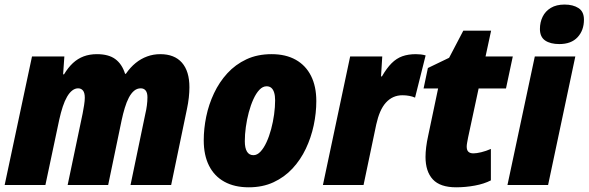

<svg xmlns="http://www.w3.org/2000/svg" viewBox="-21 -796 2532 826"><path d="M-1 0 116.7 -553.2H255.9L250.5 -476.1H254.4Q272 -505.4 292.7 -524.7Q313.5 -543.9 339.1 -553.5Q364.7 -563 396 -563Q446.3 -563 475.1 -541.7Q503.9 -520.5 517.1 -478.5H520.5Q539.6 -506.3 562.5 -524.9Q585.4 -543.5 612.1 -553.2Q638.7 -563 668.5 -563Q729.5 -563 761.7 -526.4Q793.9 -489.7 793.9 -420.4Q793.9 -400.4 791.3 -376.2Q788.6 -352.1 783.2 -326.7L715.3 0H540.5L604.5 -307.6Q608.4 -323.2 610.8 -341.8Q613.3 -360.4 613.3 -377.4Q613.3 -397 605.7 -406.5Q598.1 -416 584.5 -416Q568.4 -416 555.7 -405.3Q543 -394.5 533.2 -375.7Q523.4 -356.9 515.9 -332Q508.3 -307.1 502.4 -279.3L444.3 0H270L334.5 -307.6Q337.9 -324.2 340.8 -343.5Q343.8 -362.8 343.8 -375.5Q343.8 -397 335.9 -406.5Q328.1 -416 314.9 -416Q301.8 -416 289.8 -406.7Q277.8 -397.5 267.6 -379.9Q257.3 -362.3 249 -337.2Q240.7 -312 233.9 -281.2L174.3 0Z M1049.3 9.8Q987.8 9.8 944.3 -14.2Q900.9 -38.1 878.2 -83.3Q855.5 -128.4 855.5 -192.4Q855.5 -242.2 866.2 -294.4Q877 -346.7 899.7 -394.8Q922.4 -442.9 957 -480.7Q991.7 -518.6 1039.1 -540.8Q1086.4 -563 1147.5 -563Q1208.5 -563 1251.5 -538.8Q1294.4 -514.6 1317.1 -469.5Q1339.8 -424.3 1339.8 -361.3Q1339.8 -309.6 1328.6 -256.8Q1317.4 -204.1 1294.7 -156.2Q1272 -108.4 1237.3 -71Q1202.6 -33.7 1155.8 -12Q1108.9 9.8 1049.3 9.8ZM1069.3 -128.4Q1085.4 -128.4 1099.6 -143.6Q1113.8 -158.7 1125.5 -184.1Q1137.2 -209.5 1145.5 -240.5Q1153.8 -271.5 1158.2 -303.7Q1162.6 -335.9 1162.6 -364.3Q1162.6 -384.3 1158.4 -397.7Q1154.3 -411.1 1146.2 -418Q1138.2 -424.8 1126 -424.8Q1109.4 -424.8 1095 -409.7Q1080.6 -394.5 1069.1 -369.1Q1057.6 -343.8 1049.3 -312.7Q1041 -281.7 1036.6 -249.5Q1032.2 -217.3 1032.2 -188.5Q1032.2 -159.2 1041.5 -143.8Q1050.8 -128.4 1069.3 -128.4Z M1368.2 0 1485.4 -553.2H1623.5L1618.2 -467.3H1622.1Q1642.6 -502.9 1663.6 -523.9Q1684.6 -544.9 1710 -554Q1735.4 -563 1768.1 -563Q1778.3 -563 1789.3 -561.8Q1800.3 -560.5 1810.1 -557.6L1764.6 -376Q1753.9 -380.9 1740 -383.5Q1726.1 -386.2 1710.4 -386.2Q1689 -386.2 1671.1 -378.2Q1653.3 -370.1 1639.2 -354.5Q1625 -338.9 1614.7 -315.2Q1604.5 -291.5 1597.7 -260.7L1543 0Z M1941.4 9.8Q1872.6 9.8 1841.1 -24.2Q1809.6 -58.1 1809.6 -121.1Q1809.6 -140.1 1812.5 -163.6Q1815.4 -187 1820.8 -210.9L1863.8 -415.5H1801.3L1819.8 -503.4L1911.1 -547.4L1972.2 -664.1H2091.8L2067.9 -553.2H2185.1L2155.8 -415.5H2038.1L1992.7 -204.1Q1990.7 -193.8 1988.8 -183.1Q1986.8 -172.4 1986.8 -165.5Q1986.8 -149.9 1994.1 -143.1Q2001.5 -136.2 2015.6 -136.2Q2028.8 -136.2 2049.3 -141.1Q2069.8 -146 2090.8 -155.3V-20Q2061.5 -4.9 2021.7 2.4Q1981.9 9.8 1941.4 9.8Z M2162.1 0 2279.8 -553.2H2454.1L2336.9 0ZM2385.3 -606.4Q2346.7 -606.4 2324.2 -621.8Q2301.8 -637.2 2301.8 -671.4Q2301.8 -700.2 2313.5 -724.1Q2325.2 -748 2348.9 -762.2Q2372.6 -776.4 2407.7 -776.4Q2444.3 -776.4 2467.8 -761.2Q2491.2 -746.1 2491.2 -711.4Q2491.2 -665.5 2463.9 -636Q2436.5 -606.4 2385.3 -606.4Z"/></svg>

Font: Open Sans SemiCondensed ExtraBold
Style: Italic
Weight: 800
Width: 4
Italic angle: -12°
Designer: Monotype Design Team
Foundry: Monotype Imaging Inc.
Version: Version 3.003